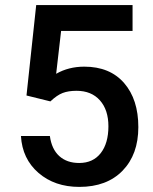

<svg xmlns="http://www.w3.org/2000/svg" viewBox="-20 -731 608 761"><path d="M85 -352.5 123.5 -710.9H505.4V-608.4H222.2L202.6 -438.5Q252 -466.8 314 -466.8Q415.5 -466.8 471.9 -401.9Q528.3 -336.9 528.3 -227.1Q528.3 -118.7 465.8 -54.4Q403.3 9.8 294.4 9.8Q196.8 9.8 132.6 -45.7Q68.4 -101.1 63 -191.9H177.7Q184.6 -140.1 214.8 -112.5Q245.1 -85 293.9 -85Q348.6 -85 379.2 -124Q409.7 -163.1 409.7 -230.5Q409.7 -295.4 376 -333.3Q342.3 -371.1 283.2 -371.1Q251 -371.1 228.5 -362.5Q206.1 -354 179.7 -329.1Z"/></svg>

Font: TypoPRO Roboto
Style: Regular
Weight: 500
Designer: Google
Version: Version 2.136; 2016